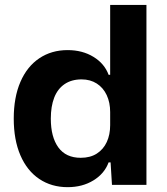

<svg xmlns="http://www.w3.org/2000/svg" viewBox="-20 -749 676 778"><path d="M35.7 -268.3Q35.7 -354.6 62.7 -417.1Q89.7 -479.6 139.2 -512.8Q188.7 -546 254.1 -546Q314 -546 358.7 -518.6Q403.4 -491.3 420.1 -445.9H426.4V-729H573.4V0H433.7L428.1 -91H420.1Q403.4 -45.6 358.7 -18.1Q314 9.4 254.1 9.4Q188.7 9.4 139.2 -23.8Q89.7 -57 62.7 -119.6Q35.7 -182.3 35.7 -268.3ZM426.4 -241.9V-295Q426.4 -333.4 412.4 -363.6Q398.3 -393.7 372.1 -410.5Q345.9 -427.3 310.7 -427.3Q269.7 -427.3 241.5 -408Q213.3 -388.7 199.6 -353.2Q185.9 -317.7 185.9 -268.3Q185.9 -193.6 216.5 -151.6Q247.1 -109.6 307.1 -109.6Q345.9 -109.6 372.4 -126.7Q399 -143.9 412.7 -173.6Q426.4 -203.4 426.4 -241.9Z"/></svg>

Font: Mona Sans VF XLt
Style: Regular
Weight: 200
Designer: Deni Anggara
Foundry: GitHub
Version: Version 2.000;Glyphs 3.2.3 (3260)